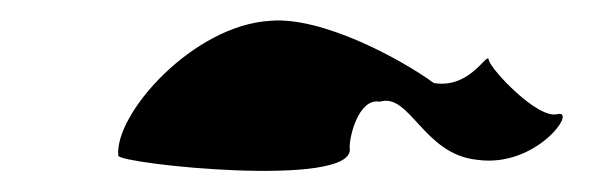

<svg xmlns="http://www.w3.org/2000/svg" viewBox="-20 -486 589 185"><path d="M94 -336C95 -328 322 -304 317 -343C316 -352 325 -392 346 -388C375 -397 388 -337 440 -332C497 -324 537 -381 517 -376C498 -371 453 -419 451 -428C450 -438 434 -400 398 -406C365 -430 290 -470 241 -466C166 -462 90 -376 94 -336Z"/></svg>

Font: Ampere
Style: Ita
Weight: 400
Version: Version 1